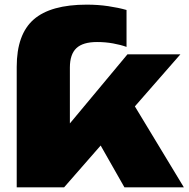

<svg xmlns="http://www.w3.org/2000/svg" viewBox="-20 -807 812 827"><path d="M281 -180 219 -201 529 -573H757L256 0H52V-519Q52 -659 125 -723Q198 -787 354 -787Q402 -787 446 -780.5Q490 -774 525 -764V-605Q500 -614 467 -620Q434 -626 398 -626Q337 -626 309 -599.5Q281 -573 281 -516ZM358 -278 533 -395 772 0H516Z"/></svg>

Font: Unbounded ExtraBold
Style: Regular
Weight: 800
Designer: Luke Prowse, Jean-Baptiste Morizot, Fátima Lázaro, Florian Runge
Foundry: NaN
Version: Version 1.701;gftools[0.9.28.dev5+ged2979d]